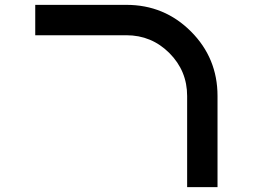

<svg xmlns="http://www.w3.org/2000/svg" viewBox="-20 -770 1040 790"><path d="M500 -625H125V-750H500Q656.2 -750 765.6 -640.6Q875 -531.2 875 -375V0H750V-375Q750 -478.5 676.8 -551.8Q603.5 -625 500 -625Z"/></svg>

Font: Xanmono
Style: Regular
Weight: 400
Designer: GGBotNet
Foundry: GGBotNet
Version: 1.00